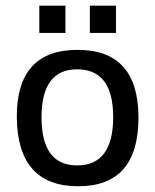

<svg xmlns="http://www.w3.org/2000/svg" viewBox="-20 -646 546 675"><path d="M118.2 -530.3V-626H210V-530.3ZM295.9 -530.3V-626H387.7V-530.3ZM254.9 8.8Q42 8.8 39.1 -232.4Q37.1 -470.7 252.9 -470.7Q466.8 -470.7 466.8 -232.4Q466.8 8.8 254.9 8.8ZM251 -64.5Q377.9 -64.5 377.9 -234.4Q377.9 -402.3 251 -402.3Q126 -402.3 126 -233.4Q126 -64.5 251 -64.5Z"/></svg>

Font: BF_TEXT
Style: Regular
Weight: 400
Foundry: EA DICE
Version: Version 1.404